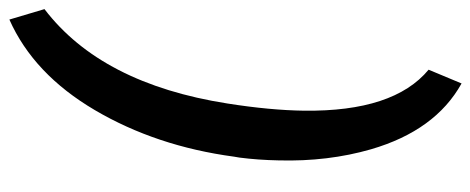

<svg xmlns="http://www.w3.org/2000/svg" viewBox="-332 -500 1053 430"><g transform="rotate(-90 195.0 -284.5)"><path d="M59.6 -287.1Q83 -461.4 163.8 -598.9Q244.6 -736.3 366.7 -790.5L390.1 -711.9Q223.1 -584.5 178.7 -302.2Q163.6 -206.5 162.6 -130.4Q160.2 70.3 254.4 148.4L223.6 222.2Q118.2 163.6 76.2 19.5Q48.3 -77.1 51.3 -187.5Q52.2 -233.9 57.6 -275.4Z"/></g></svg>

Font: RobotoInd
Style: Bold Italic
Weight: 700
Italic angle: -12°
Designer: Google
Version: Version 2.001150; 2014